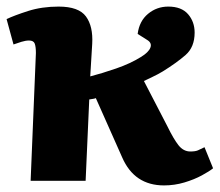

<svg xmlns="http://www.w3.org/2000/svg" viewBox="-24 -549 667 583"><path d="M69 0 85 -388Q85 -407 81.5 -416.5Q78 -426 64 -426Q54 -426 41 -422Q28 -418 17 -414L-4 -491Q19 -502 61 -515.5Q103 -529 154 -529Q215 -529 237 -499Q259 -469 256 -416L250 -317Q285 -326 328.5 -341Q372 -356 404 -376Q427 -390 432.5 -404Q438 -418 424 -427L394 -446Q399 -485 425.5 -507Q452 -529 487 -529Q527 -529 547 -506Q567 -483 567 -450Q567 -406 539.5 -382Q512 -358 470 -332Q455 -323 439 -315.5Q423 -308 413 -303L484 -166Q503 -127 518 -108Q533 -89 554 -89Q569 -89 577 -92.5Q585 -96 597 -102L623 -38Q612 -29 589 -16.5Q566 -4 536 5Q506 14 474 14Q384 14 347 -71L267 -251Q262 -249 256.5 -248.5Q251 -248 247 -247L236 0Z"/></svg>

Font: Literata 12pt ExtraBold
Style: Italic
Weight: 800
Italic angle: -2°
Designer: Latin by Veronika Burian and Jose Scaglione. Greek by Irene Vlachou. Cyrillic by Vera Evstafieva
Foundry: TypeTogether
Version: Version 3.002